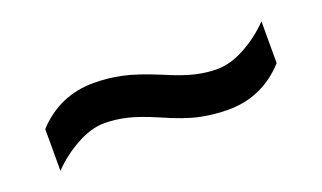

<svg xmlns="http://www.w3.org/2000/svg" viewBox="-33 -626 637 380"><g transform="rotate(-20 286.0 -436.0)"><path d="M269 -397Q232 -413 208 -418.5Q184 -424 162 -424Q134 -424 103 -407Q72 -390 48 -365V-453Q97 -506 169 -506Q198 -506 227 -500Q256 -494 302 -475Q339 -459 363 -453.5Q387 -448 408 -448Q437 -448 468 -465Q499 -482 523 -507V-419Q474 -365 402 -365Q373 -365 343.5 -371Q314 -377 269 -397Z"/></g></svg>

Font: Noto Sans Kannada UI Medium
Style: Regular
Weight: 500
Designer: Jelle Bosma - Monotype Design Team
Foundry: Monotype Imaging Inc.
Version: Version 2.005; ttfautohint (v1.8.4.7-5d5b)